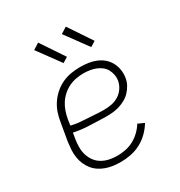

<svg xmlns="http://www.w3.org/2000/svg" viewBox="-180 -888 959 1021"><g transform="rotate(-30 300.0 -377.0)"><path d="M267 8Q244 8 221 5Q198 2 177 -5.5Q156 -13 138 -25Q120 -37 106.5 -54Q93 -71 84.5 -91Q76 -111 72.5 -133.5Q69 -156 70.5 -179.5Q72 -203 75 -226L94 -336Q98 -363 107 -390Q116 -417 132.5 -441.5Q149 -466 171.5 -485.5Q194 -505 220.5 -517Q247 -529 275 -533.5Q303 -538 330 -538Q355 -538 379.5 -534.5Q404 -531 426 -522Q448 -513 466 -498Q484 -483 495.5 -462Q507 -441 511 -416.5Q515 -392 511 -368Q508 -347 498 -328Q488 -309 473 -293Q458 -277 439 -266.5Q420 -256 400 -250Q380 -244 359.5 -242Q339 -240 319 -240Q294 -240 269 -241.5Q244 -243 219.5 -243.5Q195 -244 171 -247Q147 -250 123 -255L117 -219Q113 -195 113 -170Q113 -145 120 -122.5Q127 -100 141 -81.5Q155 -63 175 -51.5Q195 -40 218.5 -35Q242 -30 267 -30Q292 -30 317.5 -35Q343 -40 366.5 -52.5Q390 -65 409.5 -83.5Q429 -102 443 -125L481 -108Q464 -80 440.5 -57Q417 -34 388 -19Q359 -4 328 2Q297 8 267 8ZM326 -277Q349 -277 372 -281Q395 -285 416 -297.5Q437 -310 451 -330.5Q465 -351 469 -374Q472 -392 468.5 -410.5Q465 -429 456 -444.5Q447 -460 433 -470.5Q419 -481 402.5 -487.5Q386 -494 367 -497Q348 -500 330 -500Q307 -500 284 -496Q261 -492 239 -481.5Q217 -471 198.5 -454.5Q180 -438 167 -417.5Q154 -397 146.5 -374.5Q139 -352 135 -329L130 -294Q153 -288 177.5 -285.5Q202 -283 227 -282Q252 -281 276.5 -279Q301 -277 326 -277ZM435 -600 334 -738 372 -762 467 -620ZM265 -600 164 -738 202 -762 297 -620Z"/></g></svg>

Font: Iosevka Slab XLtEx
Style: Italic
Weight: 200
Width: 7
Italic angle: -9°
Monospace: yes
Designer: Belleve Invis
Foundry: Belleve Invis
Version: Version 11.1.0; ttfautohint (v1.8.3)